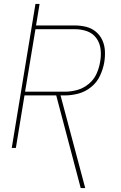

<svg xmlns="http://www.w3.org/2000/svg" viewBox="-20 -755 616 980"><path d="M392 205H415L289 -268H311Q346 -268 381 -277.5Q416 -287 445.5 -311Q475 -335 490.5 -368.5Q506 -402 512 -436Q517 -466 515.5 -495Q514 -524 502.5 -549.5Q491 -575 469.5 -593Q448 -611 420 -618Q392 -625 363 -625H164L182 -735H161L40 0H61L105 -268H267ZM108 -287 161 -606H363Q395 -606 424.5 -595.5Q454 -585 472 -560Q490 -535 493.5 -503Q497 -471 491 -439Q486 -408 472.5 -378Q459 -348 432 -326Q405 -304 373.5 -295.5Q342 -287 311 -287Z"/></svg>

Font: Iosevka Sparkle Thin
Style: Italic
Weight: 100
Italic angle: -9°
Designer: Belleve Invis
Foundry: Belleve Invis
Version: Version 4.5.0; ttfautohint (v1.8.3)